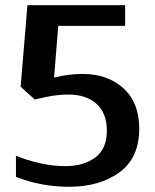

<svg xmlns="http://www.w3.org/2000/svg" viewBox="-20 -705 594 735"><path d="M41 -28V-109Q81 -92 131.5 -80.5Q182 -69 229 -69Q300 -69 344.5 -102Q389 -135 389 -204Q389 -273 349 -308Q309 -343 243 -343Q211 -343 182.5 -338.5Q154 -334 113 -324L59 -373L85 -685H459V-606H203L187 -408Q243 -422 296 -422Q392 -422 452.5 -367Q513 -312 513 -213Q513 -100 437 -45Q361 10 245 10Q137 10 41 -28Z"/></svg>

Font: Maitree SemiBold
Style: Regular
Weight: 600
Designer: CadsonDemak Team
Foundry: CadsonDemak
Version: Version 1.001